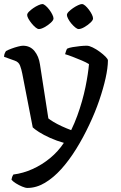

<svg xmlns="http://www.w3.org/2000/svg" viewBox="-25 -725 594 945"><path d="M109.9 200Q99.8 200 83.8 193.2Q67.8 186.5 53.1 177.3Q38.4 168.1 31.6 159.6Q33.6 148.8 35.8 143.3Q38 137.7 40.7 134Q88.8 127.9 135.2 107Q181.6 86.2 221.6 53.2Q261.6 20.2 289.3 -21.9Q254.2 -31.7 222 -46.1Q189.7 -60.5 167 -75.1Q144.4 -89.7 136.1 -98.1L84.5 -363.5Q80.7 -383.2 73.9 -401.6Q67.1 -420 47.6 -426.5L-5 -445.4Q-4.7 -456.5 -1.1 -463.9Q2.6 -471.3 4.4 -473.8Q15.1 -479.6 31.3 -485.6Q47.5 -491.7 63.6 -495.8Q79.7 -500 88 -500Q123.2 -500 144.6 -474Q166 -448 171.7 -408.2L213 -142.2Q219.7 -136.5 237.5 -125.5Q255.4 -114.6 279.2 -103.6Q303 -92.6 325.3 -84.5Q342.1 -118.9 355.3 -155.2Q368.5 -191.5 378.7 -227.5Q388.9 -263.5 395.7 -296.7Q402.5 -330 406.8 -358.9Q411.2 -387.8 413 -409.3Q399.9 -417.9 377.3 -427.4Q354.8 -437 332.2 -445.6Q309.5 -454.3 295.4 -458.3Q297.2 -465.8 300 -473.6Q302.7 -481.5 305.5 -485.5Q315.5 -490.2 332.6 -493.1Q349.7 -496 368.7 -498Q387.6 -500 402 -500Q413.8 -500 431.2 -491.5Q448.7 -482.9 466 -470.2Q483.2 -457.5 494.7 -445.8Q506.2 -434.1 506.2 -427.5Q506 -391.3 494.8 -340.5Q483.5 -289.6 463.3 -230.5Q443.1 -171.4 414.1 -110.5Q385 -48.4 350.3 7.6Q315.6 63.7 276.7 107Q237.7 150.2 195.7 175.1Q153.6 200 109.9 200ZM362 -582Q355.3 -582 345.4 -590Q335.5 -598.1 326 -609.4Q316.6 -620.7 310.4 -632.6Q304.3 -644.4 304.3 -651Q304.3 -658.7 313.2 -667.6Q322.1 -676.5 334.5 -685.1Q346.8 -693.6 359.2 -699.3Q371.5 -705 378.1 -705Q385.7 -705 394.8 -696.9Q403.8 -688.9 412.8 -677Q421.7 -665.2 427.4 -653.4Q433 -641.6 433 -634Q433 -625.5 419.8 -613.2Q406.6 -600.9 390 -591.4Q373.4 -582 362 -582ZM166.4 -582Q159.7 -582 150.3 -589.7Q140.9 -597.3 131.3 -609Q121.8 -620.7 115.2 -632.1Q108.7 -643.5 108.7 -651.1Q108.7 -658.7 117.6 -667.6Q126.5 -676.5 138.9 -685.1Q151.2 -693.6 164 -699.3Q176.8 -705 183.5 -705Q190.1 -705 199.6 -696.9Q209 -688.9 217.9 -677.1Q226.9 -665.2 232.6 -653.4Q238.4 -641.6 238.4 -634Q238.4 -625.5 225.1 -613.2Q211.9 -600.9 194.8 -591.5Q177.7 -582 166.4 -582Z"/></svg>

Font: Texturina Medium
Style: Regular
Weight: 500
Designer: Guillermo Torres Carreño
Foundry: Omnibus-Type
Version: Version 1.003